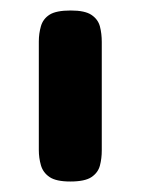

<svg xmlns="http://www.w3.org/2000/svg" viewBox="-20 -603 268 366"><path d="M114 -257Q87 -257 74.5 -265.5Q62 -274 58 -288Q54 -302 54 -317V-524Q54 -539 58 -553Q62 -567 74.5 -575Q87 -583 115 -583Q142 -583 154.5 -574.5Q167 -566 170.5 -552.5Q174 -539 174 -523V-316Q174 -301 170.5 -287.5Q167 -274 154.5 -265.5Q142 -257 114 -257Z"/></svg>

Font: Fredoka SemiExpanded Medium
Style: Regular
Weight: 500
Width: 6
Designer: Ben Nathan
Foundry: Milena B. Brandão, Ben Nathan
Version: Version 2.001